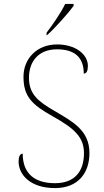

<svg xmlns="http://www.w3.org/2000/svg" viewBox="-20 -951 530 981"><path d="M218 -784V-771H220C261 -807 331 -886 356 -921V-931H313C292 -886 247 -822 218 -784ZM261 10C379 10 437 -67 437 -169C437 -286 350 -330 259 -384C175 -433 128 -469 128 -554C128 -636 176 -699 271 -699C358 -699 408 -661 408 -575C422 -575 429 -589 429 -614C429 -675 364 -724 272 -724C167 -724 100 -650 100 -559C100 -458 142 -417 249 -357C363 -293 409 -249 409 -168C409 -78 364 -15 261 -15C155 -15 96 -66 96 -166C82 -166 75 -150 75 -126C75 -59 134 10 261 10Z"/></svg>

Font: Noto Serif Malayalam Thin
Style: Regular
Weight: 100
Designer: Indian type Foundry, Jelle Bosma, Monotype Design Team
Foundry: Monotype Imaging Inc.
Version: Version 2.104